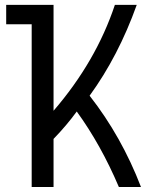

<svg xmlns="http://www.w3.org/2000/svg" viewBox="-20 -752 626 772"><path d="M107.4 0V-654.3H4.9V-732.4H195.3V-306.6Q366.2 -504.9 441.9 -732.4H529.8Q456.1 -526.4 340.3 -367.2Q468.8 -203.1 546.9 0H458Q385.7 -169.9 288.6 -303.7Q249 -249 195.3 -193.4V0Z"/></svg>

Font: Consola Mono
Style: Book
Weight: 400
Monospace: yes
Version: Version 2.001